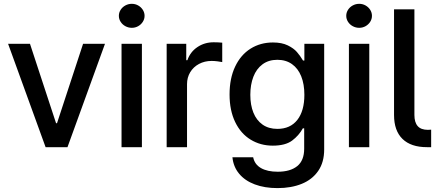

<svg xmlns="http://www.w3.org/2000/svg" viewBox="-20 -755 2264 985"><path d="M326.2 0H213.9L21.5 -530.3H133.8L267.6 -123H272.5L406.2 -530.3H518.6Z M603.5 -530.3H708V0H603.5ZM589.8 -673.8Q589.8 -690.4 598.9 -704.6Q607.9 -718.8 623.3 -727.1Q638.7 -735.4 656.2 -735.4Q673.8 -735.4 688.7 -727.1Q703.6 -718.8 712.6 -704.6Q721.7 -690.4 721.7 -673.8Q721.7 -657.2 712.6 -643.1Q703.6 -628.9 688.7 -620.6Q673.8 -612.3 656.2 -612.3Q638.7 -612.3 623.3 -620.6Q607.9 -628.9 598.9 -643.1Q589.8 -657.2 589.8 -673.8Z M835 -530.3H935.5V-446.3H941.4Q956.1 -488.8 992.7 -513.4Q1029.3 -538.1 1076.2 -538.1Q1098.6 -538.1 1120.1 -536.1V-436.5Q1111.3 -438.5 1095.5 -440.4Q1079.6 -442.4 1065.4 -442.4Q1029.8 -442.4 1001 -427Q972.2 -411.6 955.8 -384.5Q939.5 -357.4 939.5 -323.2V0H835Z M1172.4 51.8H1278.8Q1286.1 88.4 1318.8 107.2Q1351.6 126 1404.8 126Q1469.2 126 1504.9 97.2Q1540.5 68.4 1540.5 7.8V-96.7H1533.7Q1513.7 -60.1 1478.8 -33.9Q1443.8 -7.8 1379.4 -7.8Q1316.4 -7.8 1265.9 -38.6Q1215.3 -69.3 1186.5 -128.9Q1157.7 -188.5 1157.7 -270.5Q1157.7 -353 1186.3 -413.3Q1214.8 -473.6 1265.4 -505.4Q1315.9 -537.1 1380.4 -537.1Q1425.8 -537.1 1456.3 -522.2Q1486.8 -507.3 1503.4 -488Q1520 -468.8 1534.7 -444.3H1541.5V-530.3H1643.1V11.7Q1643.1 77.6 1612.3 122.1Q1581.5 166.5 1527.8 188.2Q1474.1 210 1403.8 210Q1337.4 210 1286.9 190.9Q1236.3 171.9 1206.8 136.2Q1177.2 100.6 1172.4 51.8ZM1541.5 -268.6Q1541.5 -322.8 1525.4 -363.3Q1509.3 -403.8 1478 -426Q1446.8 -448.2 1402.8 -448.2Q1357.9 -448.2 1326.7 -425Q1295.4 -401.9 1279.8 -361.1Q1264.2 -320.3 1264.2 -268.6Q1264.2 -216.3 1280 -177Q1295.9 -137.7 1327.1 -115.7Q1358.4 -93.8 1402.8 -93.8Q1469.2 -93.8 1505.4 -139.9Q1541.5 -186 1541.5 -268.6Z M1770 -530.3H1874.5V0H1770ZM1756.3 -673.8Q1756.3 -690.4 1765.4 -704.6Q1774.4 -718.8 1789.8 -727.1Q1805.2 -735.4 1822.8 -735.4Q1840.3 -735.4 1855.2 -727.1Q1870.1 -718.8 1879.2 -704.6Q1888.2 -690.4 1888.2 -673.8Q1888.2 -657.2 1879.2 -643.1Q1870.1 -628.9 1855.2 -620.6Q1840.3 -612.3 1822.8 -612.3Q1805.2 -612.3 1789.8 -620.6Q1774.4 -628.9 1765.4 -643.1Q1756.3 -657.2 1756.3 -673.8Z M2175.3 -88.9 2191.9 -89.8V0H2170.4Q2088.4 0 2044.9 -42.2Q2001.5 -84.5 2001.5 -165V-707H2106V-165Q2106 -127.4 2122.8 -108.2Q2139.6 -88.9 2175.3 -88.9Z"/></svg>

Font: Pretendard GOV Medium
Style: Regular
Weight: 500
Designer: Base glyphs from Inter by Rasmus Andersson; Hangeul glyphs from Noto Sans CJK(Source Han Sans) by Jang Soo-young and Kan
Foundry: Kil Hyung-jin
Version: Version 1.309